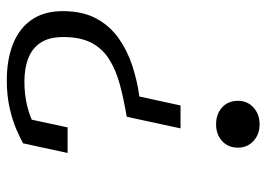

<svg xmlns="http://www.w3.org/2000/svg" viewBox="-132 -464 801 578"><g transform="rotate(90 269.0 -175.5)"><path d="M332 -156Q278 -147 234 -135Q190 -123 158 -102.5Q126 -82 109 -49Q92 -16 92 35Q92 77 108.5 102.5Q125 128 155 140Q185 152 226 152Q265 152 298 144Q331 136 355.5 123Q380 110 394 98Q392 105 388.5 112.5Q385 120 378.5 126.5Q372 133 362 137.5Q352 142 338 143L364 22H441L412 156Q398 164 370.5 176Q343 188 305.5 196.5Q268 205 223 205Q159 205 112 186Q65 167 39.5 129.5Q14 92 14 37Q14 -23 36 -64Q58 -105 95.5 -131.5Q133 -158 179 -173Q225 -188 271 -194L298 -318H367ZM284 -491Q284 -519 304 -537.5Q324 -556 355 -556Q385 -556 405 -537.5Q425 -519 425 -491Q425 -461 405 -443Q385 -425 355 -425Q324 -425 304 -443Q284 -461 284 -491Z"/></g></svg>

Font: Roboto Serif Light
Style: Italic
Weight: 300
Italic angle: -10°
Version: Version 1.007